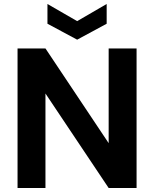

<svg xmlns="http://www.w3.org/2000/svg" viewBox="-20 -943 772 963"><path d="M68 0V-700H208L525 -225V-700H665V0H525L208 -474V0ZM367 -744 218 -824V-923L367 -837L515 -923V-824Z"/></svg>

Font: DM Sans 17pt ExtraBold
Style: Regular
Weight: 800
Version: Version 4.004;gftools[0.9.30]